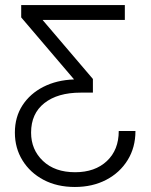

<svg xmlns="http://www.w3.org/2000/svg" viewBox="-20 -536 605 769"><path d="M279.8 212.9Q208.5 212.9 154.5 184.3Q100.6 155.8 70.1 106.4Q39.6 57.1 39.6 -4.9Q39.6 -67.4 70.1 -114.3Q100.6 -161.1 153.8 -188.2Q207 -215.3 275.9 -217.8V-218.8L64.9 -466.3V-515.6H480V-456.1H151.4V-455.1L352.1 -219.7V-165H303.2Q210.9 -165 157.7 -123Q104.5 -81.1 104.5 -4.9Q104.5 63.5 152.1 108.6Q199.7 153.8 280.8 153.8Q360.4 153.8 408 109.1Q455.6 64.5 455.6 -11.2H522.5Q522.5 54.7 491.2 105.2Q460 155.8 405.3 184.3Q350.6 212.9 279.8 212.9Z"/></svg>

Font: Inter Display Light
Style: Regular
Weight: 300
Designer: Rasmus Andersson
Foundry: rsms
Version: Version 4.000;git-a52131595